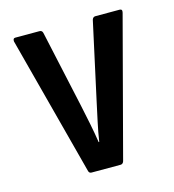

<svg xmlns="http://www.w3.org/2000/svg" viewBox="-81 -559 567 627"><g transform="rotate(-15 202.5 -245.0)"><path d="M153 0Q145 0 143 -8L19 -479Q18 -490 26 -490H108Q117 -490 119 -481L176 -220Q183 -187 189.5 -155Q196 -123 201 -90H203Q208 -123 215 -155Q222 -187 229 -220L286 -481Q289 -490 297 -490H379Q389 -490 386 -478L262 -9Q259 0 251 0Z"/></g></svg>

Font: Sofia Sans Condensed SemiBold
Style: Regular
Weight: 600
Designer: Botio Nikoltchev, Ani Petrova
Foundry: lettersoup
Version: Version 4.101